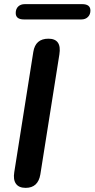

<svg xmlns="http://www.w3.org/2000/svg" viewBox="-20 -900 457 928"><path d="M104 8Q71 8 57 -12Q43 -32 49 -68L141 -649Q151 -713 214 -713Q279 -713 267 -637L175 -57Q164 8 104 8ZM96 -806Q56 -806 56 -837Q56 -857 68 -868.5Q80 -880 100 -880H377Q417 -880 417 -849Q417 -830 405 -818Q393 -806 373 -806Z"/></svg>

Font: Nunito
Style: Bold Italic
Weight: 700
Italic angle: -9°
Designer: Vernon Adams
Foundry: Vernon Adams
Version: Version 3.601; ttfautohint (v1.8.2.53-6de2)